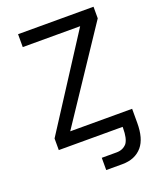

<svg xmlns="http://www.w3.org/2000/svg" viewBox="-162 -796 902 1093"><g transform="rotate(-20 289.0 -250.0)"><path d="M82 -699.2H539.1V-628.9L171.9 -78.1H546.9V-58.6V7.8Q546.9 101.6 507.8 148.4Q464.8 199.2 386.7 199.2H289.1V125H378.9Q418 125 441.4 97.7Q460.9 70.3 460.9 7.8V0H74.2V-70.3L429.7 -621.1H82Z"/></g></svg>

Font: 和音 by 宁静之雨，公众号njzyshare
Style: Regular
Weight: 400
Designer: Steve Matteson
Foundry: Ascender Corporation
Version: Version 6.00;June 8, 2018;FontCreator 11.0.0.2388 32-bit